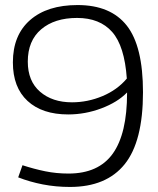

<svg xmlns="http://www.w3.org/2000/svg" viewBox="-20 -730 626 760"><path d="M257 10Q201 10 149.5 0Q98 -10 52 -28L69 -76Q115 -61 159 -52Q203 -43 251 -43Q370 -43 426.5 -122Q483 -201 483 -362V-364Q445 -325 381 -301Q317 -277 250 -277Q147 -277 89 -330.5Q31 -384 31 -483Q31 -591 99 -650.5Q167 -710 287 -710Q418 -710 482 -628.5Q546 -547 546 -365Q546 -170 473.5 -80Q401 10 257 10ZM90 -486Q90 -409 138.5 -367Q187 -325 265 -325Q327 -325 385.5 -349.5Q444 -374 482 -419Q473 -548 424 -603.5Q375 -659 285 -659Q196 -659 143 -614Q90 -569 90 -486Z"/></svg>

Font: Georama Light
Style: Regular
Weight: 300
Designer: Jean-Baptiste Levee
Foundry: Production Type
Version: Version 1.000